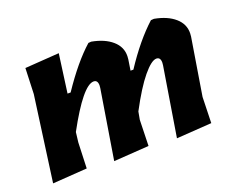

<svg xmlns="http://www.w3.org/2000/svg" viewBox="-84 -613 929 759"><g transform="rotate(-20 380.5 -234.0)"><path d="M220 -472 198 -310H211Q280 -413 344 -470L356 -471Q410 -461 441 -434Q472 -407 471 -368L470 -355L463 -310H475Q540 -409 607 -470L620 -471Q674 -461 705 -434Q736 -407 735 -368L734 -355L695 -115L692 -6L544 4L591 -286L592 -297Q592 -320 575 -320Q554 -320 518 -276.5Q482 -233 437 -148L431 -115L428 -6L280 4L327 -286L328 -297Q328 -320 311 -320Q266 -320 177 -156L172 -114L168 -6L23 4L72 -354L76 -462Z"/></g></svg>

Font: Alegreya Sans SC ExtraBold
Style: Italic
Weight: 800
Italic angle: -7°
Designer: Juan Pablo del Peral
Foundry: Huerta Tipografica
Version: Version 2.007